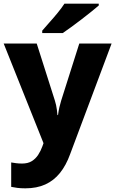

<svg xmlns="http://www.w3.org/2000/svg" viewBox="-20 -786 628 1046"><path d="M0 -549H180L279 -238Q283 -226 285.5 -213.5Q288 -201 290 -187.5Q292 -174 293 -159H296Q299 -182 303.5 -201.5Q308 -221 313 -237L412 -549H588L362 54Q340 115 306.5 156.5Q273 198 226.5 219Q180 240 118 240Q93 240 74 237.5Q55 235 41 232V99Q52 101 67.5 103Q83 105 100 105Q132 105 153 92Q174 79 188 57.5Q202 36 211 11L217 -6ZM518 -756Q502 -742 477 -722Q452 -702 423.5 -680Q395 -658 368 -638.5Q341 -619 322 -606H210V-619Q226 -638 249 -663.5Q272 -689 294.5 -716.5Q317 -744 331 -766H518Z"/></svg>

Font: Noto Sans Hebrew ExtraBold
Style: Regular
Weight: 800
Designer: Monotype Design Team
Foundry: Monotype Imaging Inc.
Version: Version 2.003